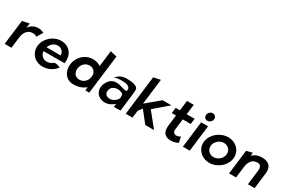

<svg xmlns="http://www.w3.org/2000/svg" viewBox="97 -1906 4519 3073"><g transform="rotate(30 2357.0 -369.0)"><path d="M494 -461C481 -467 455 -488 384 -488C309 -488 242 -438 220 -394L231 -482L103 -455L47 0H172L197 -201C199 -220 203 -239 207 -257C225 -310 266 -368 334 -373C338 -374 343 -375 348 -375C400 -375 420 -357 428 -351Z M645 -210H1032C1033 -222 1035 -234 1035 -246C1045 -395 948 -495 811 -495C668 -495 536 -382 519 -241C502 -101 605 13 748 13C848 13 939 -29 999 -112C978 -121 929 -142 889 -136C847 -101 804 -87 764 -89C694 -93 645 -146 645 -210ZM917 -287H656C673 -349 730 -402 801 -402C868 -402 914 -353 917 -287Z M1322 13C1424 13 1494 -20 1542 -62C1544 -47 1539 -12 1538 0H1610L1698 -719L1577 -746L1541 -454C1501 -478 1453 -495 1399 -495C1387 -495 1377 -494 1367 -493C1244 -483 1127 -374 1118 -221C1110 -94 1187 13 1322 13ZM1399 -380C1470 -380 1515 -329 1518 -266C1517 -259 1517 -252 1516 -246C1515 -235 1512 -225 1511 -215C1493 -147 1436 -100 1364 -100C1286 -100 1244 -164 1253 -241C1262 -316 1322 -380 1399 -380Z M1900 -467C1873 -457 1848 -425 1830 -398C1848 -412 1863 -420 1890 -423C1925 -427 2146 -453 2118 -332C2109 -294 2005 -351 1932 -357C1906 -359 1886 -359 1863 -353C1803 -337 1768 -293 1744 -243C1729 -211 1722 -176 1723 -139C1731 -48 1801 13 1905 13C1981 13 2050 -39 2072 -60L2065 0H2186L2225 -320C2229 -353 2231 -383 2231 -413C2228 -477 2122 -495 2026 -495C1969 -495 1930 -484 1900 -467ZM1944 -78C1880 -78 1842 -115 1849 -176C1857 -243 1916 -277 1981 -277C2029 -277 2072 -255 2080 -239C2084 -221 2086 -200 2083 -179C2079 -144 2017 -78 1944 -78Z M2807 0 2595 -263 2851 -482H2687L2443 -278L2501 -751L2373 -724L2284 0H2409L2426 -135L2480 -209L2645 0Z M3255 -24 3230 -127C3218 -119 3200 -105 3175 -103C3170 -102 3164 -102 3157 -102C3109 -102 3090 -133 3097 -191L3120 -378H3267L3280 -481H3133L3156 -668H3031L3008 -481H2930L2917 -378H2995L2970 -171C2959 -70 2995 13 3121 13C3192 13 3237 -12 3255 -24Z M3407 -629C3402 -588 3431 -555 3471 -555C3511 -555 3549 -588 3554 -629C3559 -670 3529 -704 3489 -704C3449 -704 3412 -670 3407 -629ZM3467 0 3526 -484H3399L3340 0Z M3719 -241C3728 -318 3802 -382 3881 -382C3961 -382 4017 -318 4008 -241C3999 -164 3926 -100 3846 -100C3767 -100 3710 -164 3719 -241ZM3592 -241C3575 -103 3684 13 3833 13C3982 13 4118 -103 4135 -241C4152 -379 4045 -495 3896 -495C3747 -495 3609 -379 3592 -241Z M4666 0 4699 -270C4701 -283 4702 -295 4703 -308C4711 -418 4658 -479 4540 -485C4527 -485 4512 -485 4499 -484C4435 -479 4388 -452 4352 -418L4359 -476L4249 -449L4194 0H4323L4350 -216C4356 -264 4372 -301 4394 -328C4413 -355 4443 -371 4481 -375C4486 -377 4492 -378 4498 -378C4562 -378 4584 -338 4574 -260L4542 0Z"/></g></svg>

Font: Bluebird
Style: Obl
Weight: 400
Designer: Jasper
Foundry: Cannot Into Space Fonts
Version: Version 0.98